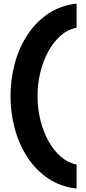

<svg xmlns="http://www.w3.org/2000/svg" viewBox="-20 -851 493 1095"><path d="M416.8 87.2V224.6Q325.2 214 255.1 166.9Q185 119.8 136.8 46.4Q88.6 -27 64.3 -117Q40 -207 40 -303Q40 -399.4 64.3 -489.2Q88.6 -579 136.8 -652.4Q185 -725.8 255.1 -772.9Q325.2 -820 416.8 -830.6V-693.2Q367.6 -684 326.9 -648.7Q286.2 -613.4 256.3 -559.3Q226.4 -505.2 210.2 -439.3Q194 -373.4 194 -303Q194 -232.6 210.2 -166.7Q226.4 -100.8 256.3 -46.7Q286.2 7.4 326.9 42.7Q367.6 78 416.8 87.2Z"/></svg>

Font: Be Vietnam Pro Variable Thin
Style: Regular
Weight: 100
Designer: Lam Bao, Tony Le, Vietanh Nguyen
Foundry: Yellow Type Foundry
Version: Version 1.002